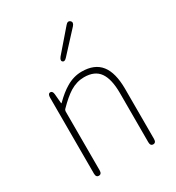

<svg xmlns="http://www.w3.org/2000/svg" viewBox="-192 -931 963 1049"><g transform="rotate(-30 290.0 -406.5)"><path d="M123 0Q105 0 105 -24V-503Q105 -527 120 -528Q135 -528 137 -505L142 -448Q142 -443 146 -447Q189 -490 227 -512Q274 -540 325 -540Q406 -540 445 -490.5Q484 -441 484 -339V-24Q484 0 466 0Q448 0 448 -24V-334Q448 -422 418 -464.5Q388 -507 321 -507Q275 -507 232 -481Q195 -458 147 -409Q141 -403 141 -394V-24Q141 0 123 0ZM289 -649Q273 -631 262 -641Q252 -650 267 -669L382 -802Q397 -820 411 -808Q424 -796 408 -778Z"/></g></svg>

Font: Resource Han Rounded JP ExtraLight
Style: Regular
Weight: 250
Designer: Cyano Hao (round all glyphs); Ryoko NISHIZUKA 西塚涼子 (kana, bopomofo & ideographs); Paul D. Hunt (Latin, Greek & Cyrillic)
Foundry: Cyano Hao
Version: 0.990